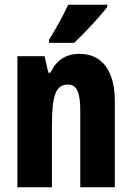

<svg xmlns="http://www.w3.org/2000/svg" viewBox="-20 -786 554 806"><path d="M430 -757V-766H266C245 -721 219 -672 186 -619V-606H291C339 -651 403 -720 430 -757ZM314 -560C257 -560 216 -533 192 -481H183L167 -550H53V0H198V-258C198 -386 214 -431 265 -431C306 -431 317 -392 317 -317V0H462V-361C462 -489 408 -560 314 -560Z"/></svg>

Font: Noto Sans Myanmar ExtraCondensed ExtraBold
Style: Regular
Weight: 800
Width: 2
Designer: Monotype Design Team
Foundry: Monotype Imaging Inc.
Version: Version 2.107